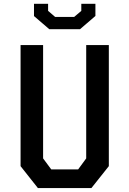

<svg xmlns="http://www.w3.org/2000/svg" viewBox="-20 -960 660 980"><path d="M173.5 0H446.5L535.5 -112V-730H420V-151.5L379 -95.5H241.5L200 -151.5V-730H85V-112ZM153.5 -878 231.5 -811H388.5L467 -878.5V-940.5H395V-904.5L358.5 -873.5H261.5L225.5 -904.5V-940.5H153.5Z"/></svg>

Font: Monaspace Krypton Medium
Style: Regular
Weight: 500
Designer: Riley Cran & the Lettermatic Team
Foundry: Lettermatic
Version: Version 1.101 (Monaspace Krypton)